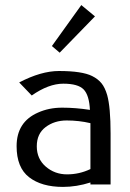

<svg xmlns="http://www.w3.org/2000/svg" viewBox="-20 -732 516 762"><path d="M45.9 0ZM302.7 -711.9 356.9 -667 216.8 -522.9 186 -549.3ZM56.2 -404.8Q143.1 -450.2 213.9 -450.2Q305.7 -450.2 345.7 -430.2Q369.1 -418.5 382.8 -401.6Q396.5 -384.8 405.3 -355Q418.9 -306.6 418.9 -202.1V0H338.9V-7.8Q283.7 9.8 230 9.8Q145 9.8 95.5 -28.6Q45.9 -66.9 45.9 -151.9Q45.9 -248 130.9 -285.2Q174.3 -304.7 226.1 -304.7H227.5Q280.3 -304.7 336.9 -295.9Q334 -354.5 311.8 -377.2Q289.6 -399.9 231.2 -399.9Q172.9 -399.9 106 -353ZM338.9 -61V-243.2Q293.5 -253.9 244.6 -253.9Q195.8 -253.9 160.9 -227.5Q126 -201.2 126 -151.4Q126 -101.6 161.6 -70.8Q197.3 -40 246.1 -40Q294.9 -40 338.9 -61Z"/></svg>

Font: Pfennig
Style: Medium
Weight: 500
Version: Version 20120410 ; ttfautohint (v0.8)